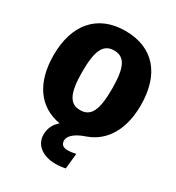

<svg xmlns="http://www.w3.org/2000/svg" viewBox="-224 -851 1137 1240"><g transform="rotate(30 345.0 -231.0)"><path d="M670 -349C670 -580 554 -716 345 -716C136 -716 20 -575 20 -349C20 -146 110 -14 274 14C240 43 220 80 220 128C220 208 290 254 380 254C407 254 432 251 454 246L466 131C444 136 424 139 405 139C373 139 354 125 354 95C354 71 373 32 469 0C599 -47 670 -173 670 -349ZM345 -570C423 -570 456 -510 456 -349C456 -188 425 -126 345 -126C267 -126 234 -188 234 -349C234 -510 267 -570 345 -570Z"/></g></svg>

Font: Fira Sans Heavy
Style: Regular
Weight: 900
Designer: bBox Type GmbH & Carrois Corporate GbR & Edenspiekermann AG
Foundry: bBox Type GmbH & Carrois Corporate GbR & Edenspiekermann AG
Version: Version 4.300;PS 004.300;hotconv 1.0.88;makeotf.lib2.5.64775